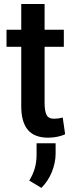

<svg xmlns="http://www.w3.org/2000/svg" viewBox="-20 -677 366 958"><path d="M220.5 10Q152 10 119 -29Q86 -68 86 -147.5V-443.5H12.5V-528.5H86V-657H202.5V-528.5H298.5V-443.5H202.5V-162.5Q202.5 -124 212 -104.2Q221.5 -84.5 249.5 -84.5Q271 -84.5 293 -90.5L305 -7.5Q288.5 1 265.5 5.5Q242.5 10 220.5 10ZM186.5 260.5 126 224Q144.5 194 153.5 162.8Q162.5 131.5 162.5 94V38H257.5V90Q257.5 113 252.5 136.2Q247.5 159.5 238.5 181.8Q229.5 204 216.2 224Q203 244 186.5 260.5Z"/></svg>

Font: Roberto Sans Medium
Style: Regular
Weight: 500
Designer: Google (font) & Cristiano Sobral (main changes)
Version: Version 1.000;October 12, 2021;FontCreator 14.0.0.2814 64-bi